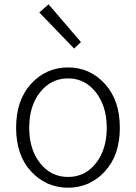

<svg xmlns="http://www.w3.org/2000/svg" viewBox="-20 -861 634 894"><path d="M297 13Q195 13 125 -62.5Q55 -138 55 -266Q55 -395 125 -471Q195 -547 297 -547Q398 -547 468 -471Q538 -395 538 -266Q538 -138 468 -62.5Q398 13 297 13ZM297 -496Q218 -496 167 -432Q116 -368 116 -266Q116 -165 167 -101Q218 -37 297 -37Q376 -37 426.5 -101Q477 -165 477 -266Q477 -367 426 -431.5Q375 -496 297 -496ZM325 -635 163 -803 206 -841 357 -665Z"/></svg>

Font: Noto Sans Korean Light
Style: Regular
Weight: 300
Designer: Ryoko NISHIZUKA  (kana & ideographs); Paul D. Hunt (Latin, Greek & Cyrillic); Wenlong ZHANG  (bopomofo); Sandoll Communi
Foundry: Adobe Systems Incorporated
Version: Version 1.000;PS 1;hotconv 1.0.78;makeotf.lib2.5.61930